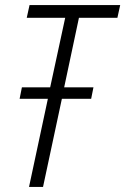

<svg xmlns="http://www.w3.org/2000/svg" viewBox="-20 -734 492 754"><path d="M94 0H149L223 -346H338L347 -391H232L290 -664H441L452 -714H96L85 -664H236L177 -391H66L57 -346H168Z"/></svg>

Font: Noto Sans Condensed Light
Style: Italic
Weight: 300
Width: 3
Italic angle: -12°
Designer: Monotype Design Team
Foundry: Monotype Imaging Inc.
Version: Version 2.013